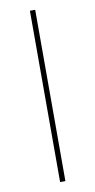

<svg xmlns="http://www.w3.org/2000/svg" viewBox="-85 -765 397 803"><g transform="rotate(-10 114.0 -364.0)"><path d="M125.5 -727.5V0H103V-727.5Z"/></g></svg>

Font: Inter 20pt Thin
Style: Regular
Weight: 250
Version: Version 4.001;git-66647c0bb